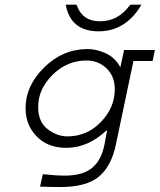

<svg xmlns="http://www.w3.org/2000/svg" viewBox="-20 -629 668 803"><path d="M499 -419.9H627.9L618.2 -374H538.1L464.8 -25.4Q446.3 65.4 394 109.4Q341.8 153.3 230.5 153.3Q194.3 153.3 147.5 151.4L159.2 99.6Q215.8 105.5 250 105.5Q326.2 105.5 365.2 73.2Q404.3 41 417 -25.4L427.7 -82L425.8 -84Q348.6 -10.7 256.8 -10.7Q179.7 -10.7 133.3 -58.6Q86.9 -106.4 86.9 -176.8Q86.9 -270.5 165 -347.2Q243.2 -423.8 345.7 -423.8Q383.8 -423.8 422.9 -405.8Q461.9 -387.7 483.4 -347.7ZM261.7 -58.6Q343.8 -58.6 401.9 -118.7Q460 -178.7 460 -255.9Q460 -310.5 425.3 -343.3Q390.6 -376 341.8 -376Q260.7 -376 200.2 -316.4Q139.6 -256.8 139.6 -181.6Q139.6 -119.1 179.2 -88.9Q218.8 -58.6 261.7 -58.6ZM254.9 -609.4H299.8Q300.8 -605.5 301.8 -605.5Q325.2 -540 398.4 -540Q473.6 -540 522.5 -606.4Q522.5 -606.4 525.4 -609.4H571.3Q532.2 -540 466.8 -511.7Q432.6 -498 392.6 -498Q275.4 -498 254.9 -609.4Z"/></svg>

Font: Thabit-Oblique
Style: Oblique
Weight: 500
Designer: Regenerated by Nadim Shaikli
Foundry: MAK Alagha
Version: 0.01